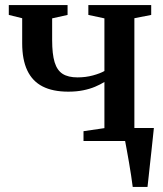

<svg xmlns="http://www.w3.org/2000/svg" viewBox="-20 -553 640 753"><path d="M500.5 180Q498 160 494.2 135Q490.5 110 486 84.5Q481.5 59 477.5 36.5Q473.5 14 470.5 -1L436 -51H583.5Q581.5 -32 579 -8.5Q576.5 15 573.8 40.5Q571 66 568.2 91.2Q565.5 116.5 563 139.5Q560.5 162.5 558.5 180ZM307.5 0V-38.5L389.5 -50.5V-231.5Q373.5 -221.5 352.8 -212.8Q332 -204 306 -198.8Q280 -193.5 248 -193.5Q187 -193.5 147 -214Q107 -234.5 87 -276.8Q67 -319 67 -383.5V-481.5L14.5 -494.5V-533H245V-494.5L184.5 -481V-396Q184.5 -341 194.2 -309Q204 -277 225.8 -263.2Q247.5 -249.5 284 -249.5Q316 -249.5 344.5 -257.2Q373 -265 389.5 -274.5V-481L326.5 -494.5V-533H573V-494.5L507 -481.5V-50.5L574 -38.5V0Z"/></svg>

Font: Merriweather 72pt SemiBold
Style: Regular
Weight: 600
Version: Version 2.100